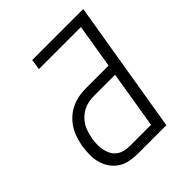

<svg xmlns="http://www.w3.org/2000/svg" viewBox="-200 -868 1001 1001"><g transform="rotate(-45 300.0 -367.5)"><path d="M240 0Q210 0 181.5 -6Q153 -12 130 -27.5Q107 -43 91 -66Q75 -89 67.5 -116.5Q60 -144 60.5 -173.5Q61 -203 65 -233Q70 -259 78.5 -285.5Q87 -312 102 -336Q117 -360 138.5 -379.5Q160 -399 185.5 -411Q211 -423 238 -428Q265 -433 292 -433H459L499 -677H189L198 -735H574L452 0ZM397 -58 449 -375H292Q272 -375 252.5 -371Q233 -367 214.5 -357.5Q196 -348 180.5 -333Q165 -318 154.5 -300Q144 -282 138.5 -262.5Q133 -243 129 -224Q126 -204 125.5 -183.5Q125 -163 129 -144Q133 -125 142 -108Q151 -91 166 -79.5Q181 -68 200.5 -63Q220 -58 240 -58Z"/></g></svg>

Font: Iosevka Curly LtExObl
Style: Regular
Weight: 300
Width: 7
Italic angle: -9°
Monospace: yes
Designer: Belleve Invis
Foundry: Belleve Invis
Version: Version 11.1.0; ttfautohint (v1.8.3)